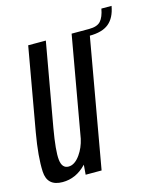

<svg xmlns="http://www.w3.org/2000/svg" viewBox="-104 -742 675 820"><g transform="rotate(-15 234.0 -331.5)"><path d="M174 0 177.5 -43.5Q176.5 -42.5 175.5 -41.5Q130.5 5 71.5 5Q3.5 5 0.2 -60.5Q-3 -126 15 -229.5L80 -597.5H158L92.5 -228.5Q75.5 -130.5 79.8 -91.5Q84 -52.5 113 -52.5Q140.5 -52.5 164.5 -86.5Q185 -115.5 193.5 -153.5L272 -597.5H350L244.5 0ZM349.5 -597.5Q385.5 -597.5 400.8 -614.8Q416 -632 422.5 -668H467.5Q458.5 -617 429.2 -593Q400 -569 344 -569Z"/></g></svg>

Font: Anybody Condensed Regular
Style: Italic
Weight: 400
Width: 3
Italic angle: -10°
Designer: Tyler Finck
Foundry: Etcetera Type Company
Version: Version 1.010; ttfautohint (v1.8.3) -l 8 -r 50 -G 200 -x 14 